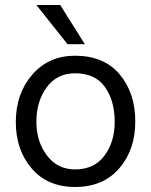

<svg xmlns="http://www.w3.org/2000/svg" viewBox="-20 -736 602 765"><path d="M519 -252Q519 -139 455 -65Q391 9 279 9Q170 9 106.5 -64.5Q43 -138 43 -250Q43 -363 108.5 -438.5Q174 -514 279 -514Q394 -514 456.5 -440Q519 -366 519 -252ZM125 -251Q125 -172 167 -116.5Q209 -61 279 -61Q355 -61 396 -115.5Q437 -170 437 -251Q437 -335 398 -389.5Q359 -444 279 -444Q207 -444 166 -388Q125 -332 125 -251ZM318 -560H249L125 -716H220Z"/></svg>

Font: Hind Guntur
Style: Regular
Weight: 400
Version: Version 1.000;PS 1.0;hotconv 1.0.86;makeotf.lib2.5.63406; tt